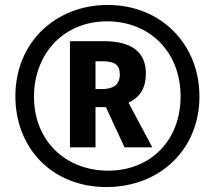

<svg xmlns="http://www.w3.org/2000/svg" viewBox="-20 -744 866 774"><path d="M409 10C624 10 784 -141 784 -355C784 -566 629 -724 414 -724C206 -724 42 -575 42 -356C42 -149 188 10 409 10ZM416 -56C247 -56 117 -174 117 -354C117 -526 235 -658 412 -658C581 -658 708 -537 708 -355C708 -179 588 -56 416 -56ZM262 -150H365V-312H407L482 -150H594L498 -330C547 -353 568 -392 568 -448C568 -535 510 -578 398 -578H262ZM392 -385H365V-497H393C443 -497 463 -482 463 -444C463 -402 436 -385 392 -385Z"/></svg>

Font: Noto Sans Armenian ExtraCondensed
Style: Regular
Weight: 400
Width: 2
Designer: Monotype Design Team
Foundry: Monotype Imaging Inc.
Version: Version 2.008